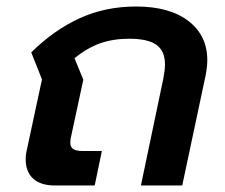

<svg xmlns="http://www.w3.org/2000/svg" viewBox="-20 -570 690 590"><path d="M59 -80Q59 -96 63 -112L109 -326L76 -409Q146 -478 225 -514Q304 -550 398 -550Q501 -550 559 -505.5Q617 -461 617 -385Q617 -366 612 -339L540 0H413L482 -329Q487 -356 487 -372Q487 -413 461 -432Q435 -451 377 -451Q328 -451 288 -437Q248 -423 209 -391L236 -325L199 -153Q196 -141 196 -132Q196 -118 205 -112Q214 -106 234 -106H293L271 0H149Q105 0 82 -21Q59 -42 59 -80Z"/></svg>

Font: Prompt Medium
Style: Italic
Weight: 500
Italic angle: -12°
Designer: Katatrad Team
Foundry: CadsonDemak
Version: Version 1.001